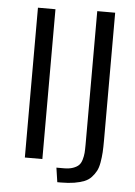

<svg xmlns="http://www.w3.org/2000/svg" viewBox="-57 -773 646 922"><g transform="rotate(5 266.0 -312.5)"><path d="M374 -88.4V-730.5H460.4V-117.7Q460.4 -82 459 -57.6Q457.5 -33.2 453.1 -8.1Q448.7 17.1 440.2 33.2Q431.6 49.3 418 64.2Q404.3 79.1 384 87.2Q363.8 95.2 335.9 99.9Q308.1 104.5 271.5 104.5H254.4L244.1 35.2H280.3Q306.2 35.2 324 28.8Q341.8 22.5 351.6 12.9Q361.3 3.4 366.5 -14.2Q371.6 -31.7 372.8 -47.1Q374 -62.5 374 -88.4ZM173.3 0H88.9V-722.2H173.3Z"/></g></svg>

Font: Oxygen
Style: Regular
Weight: 400
Designer: Vernon Adams
Foundry: Vernon Adams
Version: Version Release 0.2.3 webfont; ttfautohint (v0.93.3-1d66) -l